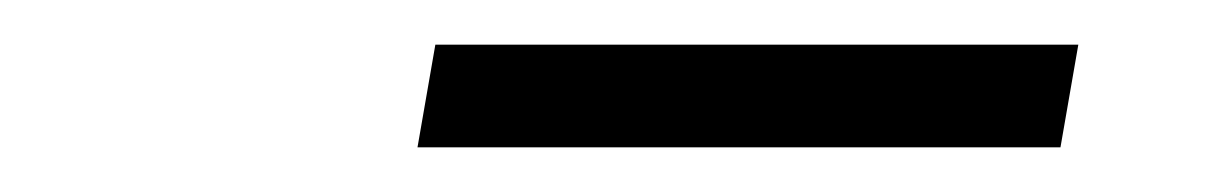

<svg xmlns="http://www.w3.org/2000/svg" viewBox="-20 -695 540 86"><path d="M167 -629 175 -675H463L455 -629Z"/></svg>

Font: Nunito Sans Light
Style: Italic
Weight: 300
Italic angle: -9°
Designer: Vernon Adams
Foundry: Vernon Adams
Version: Version 3.006; ttfautohint (v1.8.3)